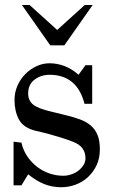

<svg xmlns="http://www.w3.org/2000/svg" viewBox="-20 -747 467 782"><path d="M355.5 -324.2H324.2Q293.9 -442.4 181.6 -442.4Q147.5 -442.4 121.1 -422.9Q94.7 -403.3 94.7 -366.2Q94.7 -337.9 114.7 -321.3Q134.8 -304.7 190.4 -292L246.1 -278.3Q279.3 -270.5 305.7 -260.7Q332 -251 350.1 -235.4Q368.2 -219.7 377.4 -196.8Q386.7 -173.8 386.7 -138.7Q386.7 -101.6 373 -73.2Q359.4 -44.9 337.4 -24.9Q315.4 -4.9 287.1 5.4Q258.8 15.6 229.5 15.6Q191.4 15.6 159.2 2.4Q127 -10.7 94.7 -37.1L67.4 7.8H35.2V-169.9L67.4 -166Q74.2 -134.8 91.3 -109.9Q108.4 -85 131.3 -67.4Q154.3 -49.8 181.6 -40.5Q209 -31.2 237.3 -31.2Q254.9 -31.2 271.5 -37.1Q288.1 -43 300.3 -52.7Q312.5 -62.5 320.3 -75.2Q328.1 -87.9 328.1 -102.5Q328.1 -149.4 279.3 -168.9Q256.8 -177.7 230.5 -186Q204.1 -194.3 180.7 -200.7Q157.2 -207 140.6 -210.9Q124 -214.8 123 -214.8Q74.2 -227.5 56.6 -261.2Q39.1 -294.9 39.1 -339.8Q39.1 -371.1 51.3 -398.4Q63.5 -425.8 83.5 -445.8Q103.5 -465.8 128.9 -477.5Q154.3 -489.3 181.6 -489.3Q212.9 -489.3 242.7 -478Q272.5 -466.8 299.8 -442.4L328.1 -481.4H355.5ZM100.6 -726.6 212.9 -625 325.2 -726.6H357.4L242.2 -562.5H184.6L69.3 -726.6Z"/></svg>

Font: Uchen
Style: Regular
Weight: 400
Designer: Christopher J. Fynn
Foundry: Christopher J. Fynn for DDC
Version: Version 1.000 preliminary